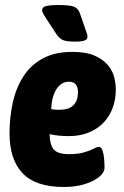

<svg xmlns="http://www.w3.org/2000/svg" viewBox="-20 -738 494 766"><path d="M235 8Q122 8 70 -47Q18 -102 18 -206Q18 -272 31.5 -331Q45 -390 74.5 -435Q104 -480 152 -505.5Q200 -531 268 -531Q324 -531 358.5 -515.5Q393 -500 411.5 -477Q430 -454 436 -428.5Q442 -403 442 -383Q442 -326 418.5 -283.5Q395 -241 352.5 -218Q310 -195 254 -195Q232 -195 213.5 -197Q195 -199 178 -203Q179 -158 195.5 -140.5Q212 -123 256 -123Q291 -123 315 -130Q339 -137 353 -144.5Q367 -152 375 -152Q384 -152 389 -137.5Q394 -123 395.5 -103.5Q397 -84 397 -69Q397 -50 376 -32.5Q355 -15 318.5 -3.5Q282 8 235 8ZM217 -300Q291 -300 291 -371Q291 -412 255 -412Q225 -412 206 -383.5Q187 -355 184 -303Q192 -301 200.5 -300.5Q209 -300 217 -300ZM279 -572Q246 -572 231.5 -578Q217 -584 205 -602L167 -660Q159 -672 153.5 -681.5Q148 -691 148 -697Q148 -710 164.5 -714Q181 -718 211 -718Q258 -718 274.5 -711.5Q291 -705 298 -687L323 -615Q327 -605 328 -599.5Q329 -594 329 -591Q329 -581 317.5 -576.5Q306 -572 279 -572Z"/></svg>

Font: Asap Condensed Condensed ExtraBold
Style: Italic
Weight: 800
Width: 3
Italic angle: -6°
Designer: Pablo Cosgaya
Foundry: Omnibus-Type
Version: Version 3.001; ttfautohint (v1.8.4.7-5d5b)